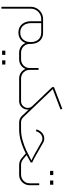

<svg xmlns="http://www.w3.org/2000/svg" viewBox="908 -1572 921 2777"><g transform="rotate(90 1368.5 -183.5)"><path d="M765.6 -27.6H739.4Q705.9 -27.6 677.4 -44.1Q648.9 -60.7 632.1 -88.7Q615.3 -116.7 614.9 -149.8Q615.3 -155.8 615.3 -167.7Q614.4 -223.3 594.7 -263.3Q574.9 -303.3 538.1 -324.7Q501.4 -346 451.3 -346H256Q207.7 -346 167 -322.2Q126.4 -298.3 102.5 -257.6Q78.6 -216.9 78.6 -169.1V256.4H105.7V-169.1Q105.7 -209.6 125.9 -244.3Q146.1 -279 180.6 -299.2Q215.1 -319.4 256 -319.4H288.1Q287.7 -256 287.7 -167.7Q287.7 -114.9 308.4 -74.4Q329 -34 366.3 -11.7Q403.5 10.6 451.3 10.6Q503.7 10.6 544.3 -16.3Q585 -43.2 601.6 -93.3Q618.1 -51.9 655.6 -26Q693 0 739.4 0H765.6ZM588.7 -167.7Q588.7 -124.5 572.6 -90.1Q556.5 -55.6 525.5 -35.8Q494.5 -16.1 451.3 -16.1Q402.6 -16.1 371.8 -39.5Q341 -63 327.7 -97.7Q314.3 -132.4 314.3 -167.7V-319.4H451.3Q514.7 -318.9 551.2 -279Q587.8 -239 588.7 -167.7Z M765.6 0H840.1Q886.5 0 923.7 -25.7Q960.9 -51.5 977 -93.3Q993.1 -51.5 1030.3 -25.7Q1067.6 0 1114 0H1128.7V-27.6H1114Q1080.4 -27.6 1051.9 -44.1Q1023.4 -60.7 1006.9 -89.2Q990.3 -117.6 990.3 -151.2V-280.3H963.7V-151.2Q963.7 -117.6 946.9 -89.2Q930.1 -60.7 901.9 -44.1Q873.6 -27.6 840.1 -27.6H765.6Q748.2 -26.2 741.3 -20Q734.4 -13.8 741.3 -7.6Q748.2 -1.4 765.6 0ZM773.4 246.3Q773.4 232.1 773.4 222.9Q773.4 213.2 773.4 199.4Q759.2 199.9 750.5 199.9Q741.7 199.9 732.1 199.9Q724.7 199.4 712.8 199.4Q712.8 213.2 712.8 222.9Q712.8 232.1 712.8 246.3Q712.8 246.3 733.5 246.3Q733.5 246.3 741.3 246.3Q741.3 246.3 753.7 246.3Q753.7 246.3 773.4 246.3ZM913.1 245.9Q913.1 231.6 913.1 222.4Q913.1 213.2 913.1 199.4Q898.9 199.4 890.2 199.4Q881.4 199.4 871.8 199.4Q864.4 199.4 852.5 199.4Q852.5 213.2 852.5 222.4Q852.5 231.6 852.5 245.9Q852.5 245.9 863.7 245.9Q875 245.9 893.4 245.9Q893.4 245.9 913.1 245.9Z M1128.7 0H1442.1Q1481.2 0 1510.8 -20.5Q1540.4 -40.9 1554.5 -73.1Q1568.5 -105.2 1563 -138.8L1658.5 -38.1Q1676.5 -19.8 1699.7 -9.9Q1722.9 0 1748.2 0H1756.9V-27.6H1748.2Q1708.2 -27.6 1677.8 -57.4L1268.8 -486.2L1563.9 -598.3L1554.2 -624.1L1240.3 -504.1V-477L1518.4 -186.1Q1543.7 -156.2 1540.7 -118.8Q1537.7 -81.3 1511 -54.5Q1484.4 -27.6 1444.9 -27.6H1128.7Q1111.2 -26.2 1104.3 -20Q1097.4 -13.8 1104.3 -7.6Q1111.2 -1.4 1128.7 0Z M1756.9 0H1857.1Q2008.7 0 2199 -95.6L2268.4 -35.8Q2287.7 -18.8 2312.5 -9.4Q2337.3 0 2363.5 0H2408.1V-27.6H2363.5Q2320.8 -27.6 2285.4 -55.6L2223.3 -108Q2254.6 -124.5 2298.7 -150.3Q2308.8 -156.2 2313 -158.5Q2327.7 -166.8 2330.4 -167.3L2329 -191.2Q2318.9 -191.2 2263.1 -222Q2207.3 -252.8 2109.8 -309.3Q2064.8 -335.5 2046 -346Q2010.6 -366.3 1972.4 -362.6Q1934.3 -358.9 1902.8 -332.5Q1871.3 -306.1 1855.2 -261L1851.6 -250.9L1876.8 -241.3L1880.5 -251.4Q1893.8 -289.5 1919.3 -311.4Q1944.9 -333.2 1975.4 -335.7Q2006 -338.2 2033.5 -322.6Q2034 -322.2 2035.4 -321.7Q2146.1 -257.8 2203.1 -227Q2269.3 -190.7 2300.1 -177.4Q2292.3 -173.3 2270.7 -161.8Q2205.9 -127.3 2146.1 -99.7Q2086.4 -72.2 2009 -49.9Q1931.5 -27.6 1857.1 -27.6H1756.9Q1739.4 -26.2 1732.5 -20Q1725.6 -13.8 1732.5 -7.6Q1739.4 -1.4 1756.9 0Z M2408.1 0H2508.3Q2549.2 0 2583.6 -20.2Q2618.1 -40.4 2638.3 -74.7Q2658.5 -108.9 2658.5 -149.8V-290.4H2631.4V-151.2Q2631.4 -117.6 2614.9 -89.2Q2598.3 -60.7 2570.1 -44.1Q2541.8 -27.6 2508.3 -27.6H2408.1Q2390.6 -26.2 2383.7 -20Q2376.8 -13.8 2383.7 -7.6Q2390.6 -1.4 2408.1 0ZM2511.9 -447.2Q2511.9 -461.4 2511.9 -470.6Q2511.9 -479.8 2511.9 -493.6Q2497.7 -493.6 2489 -493.6Q2480.2 -493.6 2470.6 -493.6Q2463.2 -493.6 2451.3 -493.6Q2451.3 -479.8 2451.3 -470.6Q2451.3 -461.4 2451.3 -447.2Q2451.3 -447.2 2462.5 -447.2Q2473.8 -447.2 2492.2 -447.2Q2492.2 -447.2 2511.9 -447.2ZM2651.7 -447.2Q2651.7 -461.4 2651.7 -470.6Q2651.7 -480.2 2651.7 -494Q2637.4 -493.6 2628.7 -493.6Q2619.9 -493.6 2610.3 -493.6Q2602.9 -494 2591 -494Q2591 -480.2 2591 -470.6Q2591 -461.4 2591 -447.2Q2591 -447.2 2602.3 -447.2Q2613.5 -447.2 2631.9 -447.2Q2631.9 -447.2 2651.7 -447.2Z"/></g></svg>

Font: Arad-FD-VF Thin
Style: Regular
Weight: 100
Designer: Mohammad Darvishi
Version: Version 1.010;September 21, 2024;FontCreator 15.0.0.2992 64-